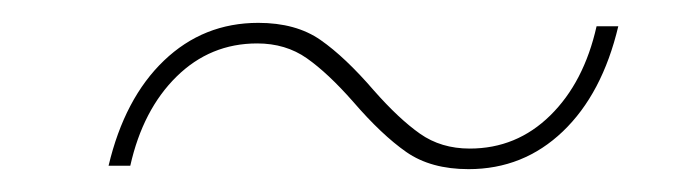

<svg xmlns="http://www.w3.org/2000/svg" viewBox="-20 -434 600 168"><path d="M289 -345Q267 -370 248.5 -383Q230 -396 205 -396Q164 -396 134.5 -367Q105 -338 94 -289H75Q89 -348 123.5 -381Q158 -414 206 -414Q239 -414 260.5 -399Q282 -384 307 -355Q329 -330 347.5 -317Q366 -304 391 -304Q432 -304 461.5 -333Q491 -362 502 -411H521Q507 -352 472.5 -319Q438 -286 390 -286Q357 -286 335.5 -301Q314 -316 289 -345Z"/></svg>

Font: Montserrat Alternates Thin
Style: Italic
Weight: 250
Italic angle: -11.3°
Designer: Julieta Ulanovsky
Foundry: Julieta Ulanovsky
Version: Version 7.200